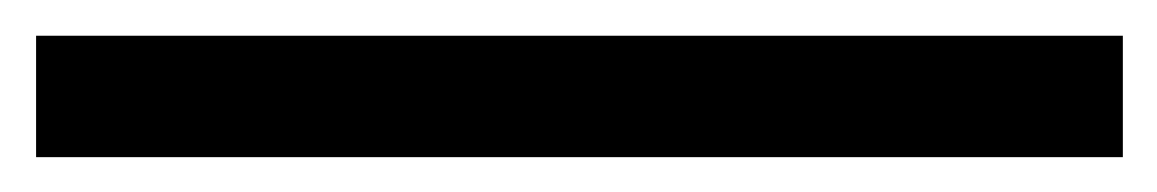

<svg xmlns="http://www.w3.org/2000/svg" viewBox="-31 19 651 108"><path d="M-10.7 39.1V107.4H600.6V39.1Z"/></svg>

Font: Amarante
Style: Regular
Weight: 400
Designer: Karolina Lach
Foundry: Sorkin Type Co.
Version: Version 1.001